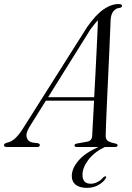

<svg xmlns="http://www.w3.org/2000/svg" viewBox="-58 -729 655 952"><path d="M88 -99.5Q68 -66.5 74.8 -46.2Q81.5 -26 104.5 -22L129 -19Q139.5 -17 139.5 -9.5Q139.5 0 125 0H-22.5Q-38.5 0 -38.5 -9.5Q-38.5 -17 -21.5 -22Q-2 -25.5 18 -43.8Q38 -62 61 -100L373.5 -594Q416 -655 454.5 -682Q493 -709 530.5 -709Q547 -709 547 -700Q547 -692 535.5 -690Q516.5 -688.5 504.2 -673.2Q492 -658 490.5 -629.5Q490 -615.5 488.2 -572.5Q486.5 -529.5 483.8 -469.8Q481 -410 478 -344.2Q475 -278.5 472.2 -218.2Q469.5 -158 467.8 -114Q466 -70 466 -54.5Q466 -39 476 -31Q486 -23 515.5 -17Q525 -15 525 -8.5Q525 0 512 0H461.5Q409.5 25 380.5 63.2Q351.5 101.5 351 136.5Q350.5 182 392 182Q409 182 426 173.2Q443 164.5 454 150.5Q460.5 144.5 465.5 145.5Q471.5 147 466 155.5Q456 173 430.8 187.8Q405.5 202.5 373.5 202.5Q336.5 202.5 317 186.8Q297.5 171 298 142.5Q298.5 105.5 331.5 67Q364.5 28.5 430 0H322.5Q311.5 0 311.5 -8Q311.5 -14.5 321.5 -17L374.5 -26.5Q397.5 -31 399 -55Q400 -72 402.5 -119.8Q405 -167.5 408.5 -230H169.5ZM389.5 -582 180.5 -247H409Q412 -300.5 415 -358Q418 -415.5 420.5 -468.5Q423 -521.5 425 -563.5Q427 -605.5 427.5 -628Q420.5 -621.5 411.2 -610.2Q402 -599 389.5 -582Z"/></svg>

Font: Fraunces 72pt S000 Light
Style: Italic
Weight: 300
Italic angle: -16°
Version: Version 1.000; ttfautohint (v1.8.3)